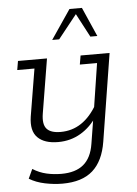

<svg xmlns="http://www.w3.org/2000/svg" viewBox="-55 -654 625 877"><g transform="rotate(-5 257.5 -215.0)"><path d="M196 181Q157 181 116 172.5Q75 164 44 145L64 102Q94 121 127 128.5Q160 136 195 136Q260 136 296.5 105.5Q333 75 343 12L363 -112L375 -115Q343 -65 296.5 -37.5Q250 -10 193 -10Q130 -10 99 -41Q68 -72 78 -137L114 -354H35L42 -395H175L134 -146Q126 -97 144.5 -76Q163 -55 208 -55Q261 -55 303 -83Q345 -111 376 -165L367 -135L401 -354H322L329 -395H462L398 6Q384 94 335 137.5Q286 181 196 181ZM206 -477 297 -611H354L413 -477H381L324 -585L238 -477Z"/></g></svg>

Font: Rokkitt SemiBold Light
Style: Italic
Weight: 300
Italic angle: -9°
Version: Version 3.103